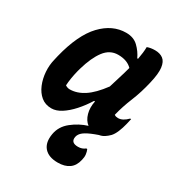

<svg xmlns="http://www.w3.org/2000/svg" viewBox="-187 -674 975 1048"><g transform="rotate(30 300.0 -149.5)"><path d="M303 -550Q350 -550 379 -522Q408 -494 424 -459H429Q433 -480 435.5 -501Q438 -522 438 -538Q459 -546 487 -546Q518 -546 538 -531Q558 -516 562.5 -480Q567 -444 552 -381Q536 -311 511 -250Q486 -189 472 -131Q477 -127 483 -125.5Q489 -124 496 -124Q525 -124 555 -155H561Q560 -148 557.5 -139.5Q555 -131 553 -120Q546 -91 535.5 -66Q525 -41 512 -27Q498 -13 484 -4Q470 5 452 8Q443 12 430 16Q388 32 368.5 47Q349 62 345 82Q338 121 385 121Q411 121 429 106H435Q441 119 443 135.5Q445 152 440 171Q431 212 403.5 231.5Q376 251 332 251Q274 251 246.5 219.5Q219 188 229 131Q238 79 282 44Q326 9 378 -7Q353 -26 343 -62Q333 -98 342 -140H336Q310 -98 279 -63.5Q248 -29 216 -8.5Q184 12 154 12Q115 12 88.5 -10Q62 -32 47 -68Q32 -104 29 -146Q26 -188 36 -227L42 -253Q80 -406 148.5 -478Q217 -550 303 -550ZM161 -137Q167 -133 174 -130.5Q181 -128 189 -128Q234 -128 278.5 -157Q323 -186 371 -251Q381 -285 392 -319.5Q403 -354 413 -392Q382 -424 325 -424Q273 -424 239 -379Q205 -334 182 -254L177 -236Q170 -208 166 -183Q162 -158 161 -137Z"/></g></svg>

Font: Recursive Mn Csl St
Style: Bold Italic
Weight: 700
Italic angle: -15°
Monospace: yes
Version: Version 1.079;hotconv 1.0.112;makeotfexe 2.5.65598; ttfautoh